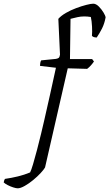

<svg xmlns="http://www.w3.org/2000/svg" viewBox="-167 -820 592 1040"><path d="M-71 200Q-80 200 -95.5 195Q-111 190 -125.5 182.5Q-140 175 -147 168Q-144 153 -140 149Q-105 144 -70 135.5Q-35 127 -4 114Q2 103 12 69.5Q22 36 33.5 -8Q45 -52 55.5 -95.5Q66 -139 73 -170Q87 -233 103.5 -305Q120 -377 136 -453L50 -463Q50 -483 56 -493L136 -501Q147 -503 151.5 -507Q156 -511 158 -524L149 -718Q164 -735 190 -750Q216 -765 245.5 -776Q275 -787 300.5 -793.5Q326 -800 338 -800Q353 -800 368 -785Q383 -770 393.5 -752.5Q404 -735 405 -726Q399 -692 385.5 -665.5Q372 -639 357 -617Q338 -617 331 -626Q333 -646 331.5 -676Q330 -706 325 -728Q306 -731 290 -731Q270 -731 252.5 -727Q235 -723 215 -718L212 -500H332L342 -487Q336 -478 326 -466.5Q316 -455 305 -447L200 -450L77 87Q71 98 53.5 117Q36 136 13 155Q-10 174 -33 187Q-56 200 -71 200Z"/></svg>

Font: Texturina Thin
Style: Italic
Weight: 100
Italic angle: -11°
Designer: Guillermo Torres Carreño
Foundry: Omnibus-Type
Version: Version 1.002; ttfautohint (v1.8.3)